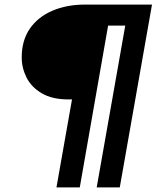

<svg xmlns="http://www.w3.org/2000/svg" viewBox="-20 -720 685 840"><path d="M227 100 295 -285H280Q208 -285 162.5 -312Q117 -339 96 -381Q75 -423 75 -469Q75 -543 110.5 -594.5Q146 -646 209 -673Q272 -700 353 -700H645L504 100H403L528 -608H453L329 100Z"/></svg>

Font: DM Sans 20pt SemiBold
Style: Italic
Weight: 600
Italic angle: -10°
Version: Version 4.004;gftools[0.9.30]